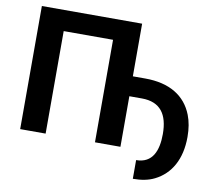

<svg xmlns="http://www.w3.org/2000/svg" viewBox="-91 -818 1227 1092"><g transform="rotate(10 522.0 -272.0)"><path d="M868 -113C868 -18 839 59 744 59V167C793 167 834 159 868 142C957 98 1009 8 1009 -121C1009 -169 1002 -210 988 -246C948 -349 856 -407 715 -407H643V-711H64V0H211V-592H496V0H643V-292H715C823 -292 868 -226 868 -113Z"/></g></svg>

Font: Asimov
Style: Regular
Weight: 500
Designer: Google
Version: Version 2.000980; 2014